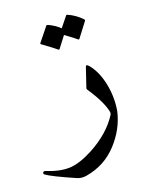

<svg xmlns="http://www.w3.org/2000/svg" viewBox="-199 -616 715 918"><g transform="rotate(-15 158.5 -157.0)"><path d="M246.1 -278.8Q249 -291 263.7 -276.4Q302.7 -236.3 322.3 -169.2Q341.8 -102.1 335.9 -34.7Q324.2 52.2 266.1 126.7Q208 201.2 114.3 225.6Q88.9 232.4 66.4 224.6Q-50.8 185.1 -79.1 167.5Q-83 165 -83 161.1Q-83 157.2 -79.6 154.3Q-76.2 151.4 -71.3 152.8Q-2.9 173.8 46.9 167.5Q96.7 161.1 161.1 119.6Q256.8 57.6 299.8 -24.4Q303.7 -31.7 301.8 -40Q287.1 -92.8 223.6 -171.4Q220.7 -175.8 221.7 -178.7ZM217.8 -539.1Q220.2 -543 226.1 -541Q265.6 -527.3 296.9 -499.5Q301.3 -495.6 298.3 -490.7L250.5 -415Q247.6 -410.6 240.7 -416.5Q234.4 -421.9 184.1 -452.1L146.5 -392.6Q143.6 -388.2 136.5 -394Q129.4 -399.9 66.4 -438Q62.5 -440.4 64.9 -443.8L113.8 -516.6Q116.2 -520.5 122.1 -518.6Q154.8 -507.3 182.1 -485.8Z"/></g></svg>

Font: Amiri
Style: Regular
Weight: 400
Designer: Khaled Hosny
Version: Version 000.108